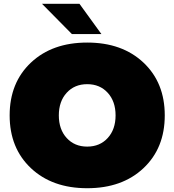

<svg xmlns="http://www.w3.org/2000/svg" viewBox="-20 -970 921 1015"><path d="M31 -360Q31 -533 143.5 -639Q256 -745 441 -745Q626 -745 738.5 -639Q851 -533 851 -360Q851 -187 738.5 -81Q626 25 441 25Q256 25 143.5 -81Q31 -187 31 -360ZM291 -360Q291 -286 332.5 -240.5Q374 -195 441 -195Q508 -195 549.5 -240.5Q591 -286 591 -360Q591 -434 549.5 -479.5Q508 -525 441 -525Q374 -525 332.5 -479.5Q291 -434 291 -360ZM360 -790 202 -950H400L516 -790Z"/></svg>

Font: Metropolitano Black
Style: Regular
Weight: 900
Designer: Fonts by Alex Slobzheninov & Chris M. Simpson / Changes by Cristiano Sobral
Foundry: Fonts by Alex Slobzheninov & Chris M. Simpson / Changes by Cristiano Sobral
Version: Version 1.00;August 30, 2020;FontCreator 13.0.0.2681 64-bit